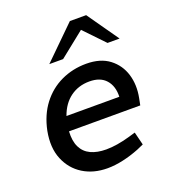

<svg xmlns="http://www.w3.org/2000/svg" viewBox="-135 -835 836 942"><g transform="rotate(-20 282.5 -364.0)"><path d="M266 7Q193 7 139 -26.5Q85 -60 59.5 -121.5Q34 -183 50 -267Q66 -345 107.5 -399.5Q149 -454 209.5 -482.5Q270 -511 341 -511Q415 -511 461 -476Q507 -441 524 -385Q541 -329 528 -263L521 -228H149Q146 -178 162 -145.5Q178 -113 211 -97.5Q244 -82 291 -82Q319 -82 349.5 -87Q380 -92 412 -101L450 -112L467 -44L433 -29Q390 -12 347 -2.5Q304 7 266 7ZM163 -303H439Q441 -358 412 -391Q383 -424 326 -424Q269 -424 226.5 -393Q184 -362 163 -303ZM475 -571 361 -690 338 -735H423L538 -571ZM171 -571 338 -735H423L387 -686L243 -571Z"/></g></svg>

Font: REM
Style: Italic
Weight: 400
Italic angle: -11°
Designer: Octavio Pardo
Foundry: Ashler Design
Version: Version 1.005;gftools[0.9.28]